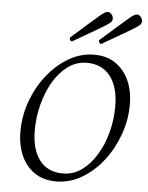

<svg xmlns="http://www.w3.org/2000/svg" viewBox="-59 -928 761 988"><g transform="rotate(5 321.0 -434.0)"><path d="M267 12Q203 12 157 -19Q111 -50 87 -104.5Q63 -159 63 -229Q63 -309 90.5 -385Q118 -461 166.5 -522Q215 -583 277 -619Q339 -655 408 -655Q472 -655 517.5 -624Q563 -593 587.5 -539Q612 -485 612 -414Q612 -335 584.5 -259Q557 -183 509.5 -122Q462 -61 399.5 -24.5Q337 12 267 12ZM299 -32Q353 -32 396.5 -63.5Q440 -95 472 -148Q504 -201 521 -266Q538 -331 538 -398Q538 -498 495 -554Q452 -610 374 -610Q320 -610 276 -578Q232 -546 201 -493Q170 -440 153 -374.5Q136 -309 136 -243Q136 -143 178 -87.5Q220 -32 299 -32ZM287 -713Q282 -713 278 -717.5Q274 -722 274 -731Q334 -784 368.5 -814.5Q403 -845 420 -859Q437 -873 444.5 -876.5Q452 -880 458 -880Q469 -880 477.5 -869.5Q486 -859 486 -847Q486 -840 482 -833.5Q478 -827 460 -815Q442 -803 401.5 -779.5Q361 -756 287 -713ZM438 -713Q433 -713 429 -717.5Q425 -722 425 -731Q485 -784 519.5 -814.5Q554 -845 571 -859Q588 -873 595.5 -876.5Q603 -880 609 -880Q620 -880 628.5 -869.5Q637 -859 637 -847Q637 -840 633 -833.5Q629 -827 611 -815Q593 -803 552.5 -779.5Q512 -756 438 -713Z"/></g></svg>

Font: Petrona Light
Style: Italic
Weight: 300
Italic angle: -9°
Designer: Ringo R. Seeber
Foundry: Ringo R. Seeber
Version: Version 2.001; ttfautohint (v1.8.3)